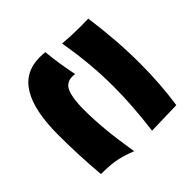

<svg xmlns="http://www.w3.org/2000/svg" viewBox="-136 -1005 1271 1271"><g transform="rotate(45 500.0 -369.0)"><path d="M102 -615 101 -695Q337 -728 551 -728Q745 -728 918 -702Q920 -591 924 -469Q717 -496 536 -496Q325 -496 95 -456Q102 -534 102 -615ZM54 -287Q54 -312 57 -337Q173 -348 299 -374Q297 -365 297 -349Q297 -291 350 -269.5Q403 -248 504 -248Q595 -248 694 -257Q793 -266 936 -289Q904 -207 896 -153Q888 -99 888 -27Q701 -10 504 -10Q280 -10 167 -78.5Q54 -147 54 -287Z"/></g></svg>

Font: Dela Gothic One
Style: Regular
Weight: 400
Designer: aratakana
Foundry: aratakana
Version: Version 1.004